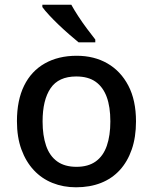

<svg xmlns="http://www.w3.org/2000/svg" viewBox="-20 -786 649 816"><path d="M558 -270Q558 -203 540 -151Q522 -99 489 -63Q456 -27 409 -8.5Q362 10 303 10Q249 10 203 -8.5Q157 -27 123.5 -63Q90 -99 71 -151Q52 -203 52 -271Q52 -360 82.5 -422Q113 -484 170.5 -516.5Q228 -549 306 -549Q380 -549 436.5 -516.5Q493 -484 525.5 -422Q558 -360 558 -270ZM161 -270Q161 -210 176 -166.5Q191 -123 223 -100Q255 -77 305 -77Q355 -77 387 -100Q419 -123 434 -166.5Q449 -210 449 -270Q449 -332 433.5 -374Q418 -416 386.5 -438.5Q355 -461 304 -461Q229 -461 195 -411Q161 -361 161 -270ZM283 -766Q295 -744 313 -716.5Q331 -689 350.5 -663Q370 -637 385 -618V-606H314Q297 -620 274.5 -639.5Q252 -659 229.5 -680.5Q207 -702 188.5 -722Q170 -742 160 -756V-766Z"/></svg>

Font: Noto Sans Hebrew Medium
Style: Regular
Weight: 500
Designer: Monotype Design Team
Foundry: Monotype Imaging Inc.
Version: Version 2.003